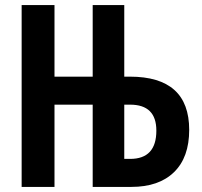

<svg xmlns="http://www.w3.org/2000/svg" viewBox="-20 -734 793 754"><path d="M468 -323H491Q594 -323 594 -221Q594 -110 491 -110H468ZM194 0V-323H344V0H496Q604 0 663.5 -58Q723 -116 723 -224Q723 -433 490 -433H468V-714H344V-433H194V-714H65V0Z"/></svg>

Font: Noto Sans UI Condensed
Style: Bold
Weight: 700
Width: 3
Designer: Monotype Design Team
Foundry: Monotype Imaging Inc.
Version: 1.001